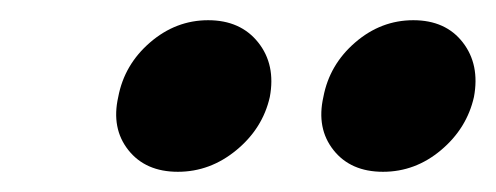

<svg xmlns="http://www.w3.org/2000/svg" viewBox="-20 -790 491 190"><path d="M156 -620Q124 -620 107 -641.5Q90 -663 97 -694Q103 -726 128.5 -748Q154 -770 186 -770Q218 -770 235.5 -748Q253 -726 247 -694Q240 -663 214 -641.5Q188 -620 156 -620ZM359 -620Q327 -620 310 -641.5Q293 -663 300 -694Q306 -726 331.5 -748Q357 -770 389 -770Q421 -770 438 -748Q455 -726 449 -694Q442 -663 416.5 -641.5Q391 -620 359 -620Z"/></svg>

Font: Albert Sans Black
Style: Italic
Weight: 900
Italic angle: -11.25°
Designer: Andreas Rasmussen
Foundry: a.Foundry
Version: Version 1.025